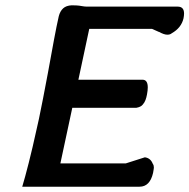

<svg xmlns="http://www.w3.org/2000/svg" viewBox="-20 -705 715 725"><path d="M202 -644Q207 -663 218.5 -673.5Q230 -684 251 -685Q258 -685 268.5 -684.5Q279 -684 289 -682Q300 -680 308 -680H651Q675 -680 675 -654Q675 -646 673 -636Q665 -600 628 -579Q622 -574 612 -574Q599 -574 580 -585L581 -584Q555 -596 554 -596H317L276 -404H518Q538 -404 538 -375Q538 -364 535 -348Q533 -337 529.5 -327.5Q526 -318 519 -310Q512 -301 495 -298H253L208 -88H455L527 -111Q549 -108 557 -86V-87Q561 -81 561 -73Q561 -72 560.5 -67Q560 -62 558 -52Q546 0 507 0H64Q74 -33 88.5 -90Q103 -147 118 -216L127 -256Q134 -290 142.5 -333Q151 -376 161 -430Q174 -502 184 -555.5Q194 -609 202 -644Z"/></svg>

Font: New Athena Unicode
Style: Bold Italic
Weight: 700
Designer: J. Rusten 1997; rev. by R. Hancock 2001, 2002, rev. by D. Mastronarde 2002-2021
Foundry: Society for Classical Studies (formerly American Philological Association)
Version: Version 5.008